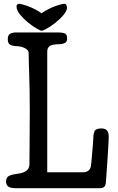

<svg xmlns="http://www.w3.org/2000/svg" viewBox="-20 -992 620 1012"><path d="M319 -972Q327 -972 330 -965Q333 -958 333 -951Q333 -935 315.5 -914Q298 -893 275 -874.5Q252 -856 230 -843Q208 -830 199 -830Q193 -830 171.5 -842.5Q150 -855 126.5 -874.5Q103 -894 85 -916Q67 -938 67 -958Q67 -963 70.5 -967.5Q74 -972 80 -972Q85 -972 99 -968.5Q113 -965 130 -958.5Q147 -952 165.5 -942.5Q184 -933 199 -922Q214 -933 232.5 -942.5Q251 -952 268.5 -958.5Q286 -965 300 -968.5Q314 -972 319 -972ZM77 -77Q102 -80 118.5 -91.5Q135 -103 135 -126Q135 -137 135.5 -167.5Q136 -198 136 -239Q136 -280 136.5 -326.5Q137 -373 137 -416Q137 -476 136 -519.5Q135 -563 134 -597Q133 -631 132 -658Q131 -685 131 -712Q131 -722 124 -729Q117 -736 106.5 -740.5Q96 -745 84.5 -747Q73 -749 63 -749Q44 -750 32.5 -757Q21 -764 21 -786Q21 -807 33.5 -814Q46 -821 63 -821H283Q315 -821 324.5 -814Q334 -807 334 -790Q334 -771 321 -765Q308 -759 296 -759Q254 -759 241.5 -749Q229 -739 229 -720V-84H419Q433 -84 444 -91Q455 -98 459 -115Q460 -119 462 -140.5Q464 -162 466 -187Q468 -212 470 -234.5Q472 -257 472 -265Q472 -288 479 -301.5Q486 -315 515 -315Q553 -315 553 -274Q553 -267 552.5 -254Q552 -241 550.5 -214Q549 -187 546 -142.5Q543 -98 538 -29Q536 -12 528 -6Q520 0 505 0H66Q32 0 22 -10Q12 -20 12 -34Q12 -58 28.5 -65.5Q45 -73 77 -77Z"/></svg>

Font: Life Savers ExtraBold
Style: Regular
Weight: 800
Designer: Pablo Impallari, Rodrigo Fuenzalida, Brenda Gallo
Foundry: Pablo Impallari, Rodrigo Fuenzalida, Brenda Gallo
Version: Version 3.001; ttfautohint (v0.95) -l 8 -r 50 -G 200 -x 14 -